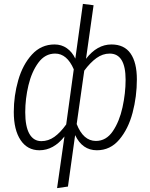

<svg xmlns="http://www.w3.org/2000/svg" viewBox="-20 -763 775 989"><path d="M312 -60Q256 11 183 11Q121 11 86 -41.5Q51 -94 51 -186Q51 -270 74 -350Q97 -430 144.5 -482Q192 -534 261 -534Q297 -534 324.5 -514.5Q352 -495 368 -461L407 -743L462 -736L423 -460Q480 -534 554 -534Q620 -534 652.5 -487.5Q685 -441 685 -354Q685 -266 663 -182.5Q641 -99 594.5 -44Q548 11 479 11Q404 11 367 -67L330 198L274 206ZM321 -122 360 -406Q325 -487 264 -487Q212 -487 177.5 -440Q143 -393 126.5 -323.5Q110 -254 110 -185Q110 -111 131.5 -73.5Q153 -36 193 -36Q229 -36 260 -58Q291 -80 321 -122ZM627 -352Q627 -487 545 -487Q509 -487 477 -464Q445 -441 414 -399L375 -124Q409 -37 474 -37Q527 -37 561 -87Q595 -137 611 -210Q627 -283 627 -352Z"/></svg>

Font: Fira Sans Condensed Light
Style: Italic
Weight: 300
Width: 3
Italic angle: -8°
Designer: Carrois Corporate & Edenspiekermann AG
Foundry: Carrois Corporate GbR & Edenspiekermann AG
Version: Version 4.203